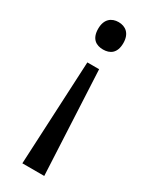

<svg xmlns="http://www.w3.org/2000/svg" viewBox="-191 -592 652 820"><g transform="rotate(30 134.5 -182.0)"><path d="M196 -478C196 -526 168 -546 134 -546C100 -546 72 -526 72 -478C72 -428 100 -411 134 -411C168 -411 196 -428 196 -478ZM104 -330 79 182H187L162 -330Z"/></g></svg>

Font: Noto Sans Runic
Style: Regular
Weight: 400
Designer: Monotype Design Team
Foundry: Monotype Imaging Inc.
Version: Version 2.002